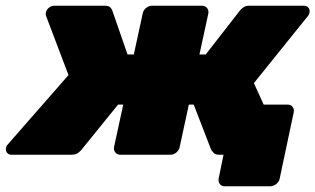

<svg xmlns="http://www.w3.org/2000/svg" viewBox="-36 -540 1100 670"><path d="M748 110Q737 110 731 102Q725 94 727 83L744 0H742L735 -175H968Q979 -175 985 -167Q991 -159 989 -148L940 83Q938 94 928 102Q918 110 907 110ZM4 0Q-6 0 -11.5 -7Q-17 -14 -15 -24Q-14 -29 -12 -32Q-10 -35 -8 -37L203 -278L126 -481Q125 -483 124 -487.5Q123 -492 124 -496Q126 -506 134.5 -513Q143 -520 153 -520H330Q344 -520 349.5 -513.5Q355 -507 356 -503L409 -350H431L462 -493Q464 -504 473.5 -512Q483 -520 494 -520H669Q680 -520 686.5 -512Q693 -504 691 -493L660 -350H682L801 -503Q804 -507 812 -513.5Q820 -520 833 -520H1025Q1035 -520 1040.5 -513Q1046 -506 1044 -496Q1043 -488 1036 -481L850 -250L947 -37Q948 -35 948.5 -32Q949 -29 948 -24Q947 -14 938 -7Q929 0 919 0H729Q714 0 708.5 -7.5Q703 -15 701 -17L640 -175H623L591 -27Q589 -16 579.5 -8Q570 0 559 0H384Q373 0 366.5 -8Q360 -16 362 -27L394 -175H376L248 -17Q247 -15 238 -7.5Q229 0 214 0Z"/></svg>

Font: Rubik Black
Style: Italic
Weight: 900
Italic angle: -12°
Designer: Hubert and Fischer
Foundry: Hubert and Fischer
Version: Version 2.300;gftools[0.9.30]